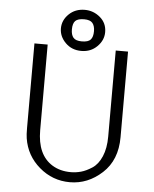

<svg xmlns="http://www.w3.org/2000/svg" viewBox="-60 -944 812 1011"><g transform="rotate(5 346.0 -438.5)"><path d="M98.1 -247.1V-694.8H168V-242.2Q168 -112.3 249 -62Q291 -36.1 347.2 -36.1Q375 -36.1 401.6 -43.5Q428.2 -50.8 459.2 -70.8Q490.2 -90.8 509 -134.5Q527.8 -178.2 527.8 -240.2V-694.8H592.8V-242.2Q592.8 -121.1 517.3 -52Q441.9 17.1 347.2 17.1Q255.4 17.1 185.3 -43Q115.2 -103 101.1 -193.8Q98.1 -211.9 98.1 -247.1ZM347.2 -894Q393.1 -894 428.5 -864Q463.9 -834 463.9 -786.1Q463.9 -743.2 430.4 -710Q397 -676.8 347.2 -676.8Q296.4 -676.8 263.2 -710Q230 -743.2 230 -786.1Q230 -829.1 263.4 -861.6Q296.9 -894 347.2 -894ZM288.1 -785.2Q288.1 -757.3 300.5 -742.2Q313 -727.1 345.2 -727.1Q379.4 -727.1 392.1 -741.5Q404.8 -755.9 404.8 -786.1Q404.8 -814 392.3 -829.1Q379.9 -844.2 348.1 -844.2Q314.9 -844.2 301.5 -830.8Q288.1 -817.4 288.1 -785.2Z"/></g></svg>

Font: CMU Bright
Style: Roman
Weight: 500
Version: Version 0.7.0